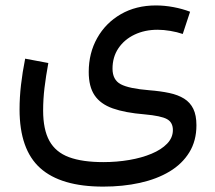

<svg xmlns="http://www.w3.org/2000/svg" viewBox="-20 -413 786 702"><path d="M675 -370.1Q646.7 -380.9 614.1 -387Q581.5 -393.1 550 -393.1Q477.1 -393.1 421.6 -361Q366.2 -328.9 335.3 -273.8Q304.4 -218.8 304.4 -149.9Q304.4 -96.4 325.8 -64.6Q347.2 -32.7 392.2 -16.7Q437.3 -0.7 508.3 5.1Q568.8 10.5 590.5 22.5Q612.1 34.4 612.1 62.5Q612.1 90.3 591.1 112.2Q570.1 134 534.2 149Q498.3 164.1 452.6 171.9Q407 179.7 357.7 179.7Q280.8 179.7 232.2 161.6Q183.6 143.6 160.6 102.1Q137.7 60.5 137.7 -9Q137.7 -50.3 142.7 -91.9Q147.7 -133.5 156.7 -182.6L72 -198.5Q62 -148.4 56.8 -102.7Q51.5 -56.9 51.5 -13.2Q51.5 133.8 127 201.5Q202.4 269.3 357.4 269.3Q429.4 269.3 491.5 255.6Q553.5 241.9 599.9 214.1Q646.2 186.3 672.2 144Q698.2 101.8 698.2 44.9Q698.2 8.5 686.8 -15Q675.3 -38.6 653.1 -52.4Q630.9 -66.2 599 -73Q567.1 -79.8 526.4 -83Q451.2 -89.1 421.3 -105.1Q391.4 -121.1 391.4 -161.9Q391.4 -204.6 413 -236.6Q434.6 -268.6 471.9 -286.4Q509.3 -304.2 556.2 -304.2Q578.4 -304.2 603 -300Q627.7 -295.9 648.2 -288.8Z"/></svg>

Font: Estedad-FD-VF Thin
Style: Regular
Weight: 100
Designer: Amin Abedi
Version: Version 5.0